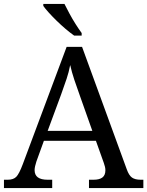

<svg xmlns="http://www.w3.org/2000/svg" viewBox="-20 -951 745 971"><path d="M0 0V-42H19Q48 -42 62.5 -57Q77 -72 95 -120L317 -714H395L621 -95Q632 -64 647.5 -53Q663 -42 692 -42H705V0H430V-42H453Q483 -42 498 -53.5Q513 -65 513 -90Q513 -98 511 -107Q509 -116 505 -127L465 -239H202L164 -134Q160 -122 157.5 -110.5Q155 -99 155 -91Q155 -66 171.5 -54Q188 -42 221 -42H244V0ZM221 -289H447L385 -464Q369 -508 356 -547Q343 -586 335 -622Q328 -586 317 -553Q306 -520 289 -473ZM355 -771Q335 -785 312 -804.5Q289 -824 266.5 -846Q244 -868 226 -888Q208 -908 199 -921V-931H306Q317 -909 331.5 -882Q346 -855 362.5 -829Q379 -803 393 -784V-771Z"/></svg>

Font: Noto Serif NP Hmong
Style: Regular
Weight: 400
Designer: Dalton Maag Ltd
Foundry: Dalton Maag Ltd
Version: Version 1.001